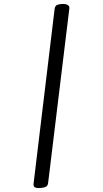

<svg xmlns="http://www.w3.org/2000/svg" viewBox="-20 -916 522 974"><path d="M177 38Q163 38 156.5 34Q150 30 150 18L257 -870Q259 -887 271 -891.5Q283 -896 301 -896Q314 -896 323 -891Q332 -886 332 -875L224 13Q222 29 208 33.5Q194 38 177 38Z"/></svg>

Font: Kite One
Style: Regular
Weight: 400
Designer: Eduardo Rodriguez Tunni
Foundry: Eduardo Rodriguez Tunni
Version: Version 1.002; ttfautohint (v1.8.4.7-5d5b);gftools[0.9.23]